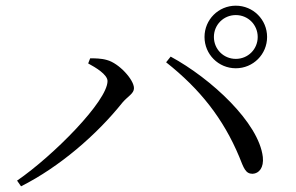

<svg xmlns="http://www.w3.org/2000/svg" viewBox="-20 -741 1040 675"><path d="M699 -611C699 -550 748 -501 809 -501C870 -501 919 -550 919 -611C919 -672 870 -721 809 -721C748 -721 699 -672 699 -611ZM732 -611C732 -654 766 -688 809 -688C852 -688 886 -654 886 -611C886 -568 852 -534 809 -534C766 -534 732 -568 732 -611ZM290 -518C316 -504 358 -479 358 -456C358 -386 168 -194 40 -106L54 -86C189 -154 320 -267 411 -381C430 -403 451 -412 451 -431C451 -461 398 -519 356 -530C336 -536 312 -536 297 -536ZM868 -130C891 -131 908 -152 904 -189C890 -310 722 -465 580 -542L564 -522C683 -428 765 -324 821 -190C837 -150 843 -130 868 -130Z"/></svg>

Font: Harano Aji Mincho
Style: Regular
Weight: 400
Foundry: Masamichi Hosoda
Version: HaranoAjiMincho-Regular version 20230610;ttx 4.39.4